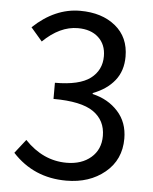

<svg xmlns="http://www.w3.org/2000/svg" viewBox="-50 -692 596 746"><g transform="rotate(5 248.5 -319.0)"><path d="M235.8 12.2Q108.9 12.2 25.9 -78.1L67.9 -131.8Q139.2 -57.1 231 -57.1Q289.6 -57.1 326.2 -88.6Q362.8 -120.1 362.8 -172.9Q362.8 -233.9 315.2 -266.8Q267.6 -299.8 159.2 -299.8V-362.8Q254.4 -362.8 297.1 -395Q339.8 -427.2 339.8 -481.9Q339.8 -527.8 310.3 -554.9Q280.8 -582 230 -582Q159.7 -582 94.2 -518.1L49.8 -569.8Q134.8 -649.9 232.9 -649.9Q317.9 -649.9 370.8 -606.7Q423.8 -563.5 423.8 -487.8Q423.8 -432.1 393.6 -394.3Q363.3 -356.4 309.1 -335.9V-332Q370.1 -317.9 408.4 -275.6Q446.8 -233.4 446.8 -169.9Q446.8 -87.4 386.5 -37.6Q326.2 12.2 235.8 12.2Z"/></g></svg>

Font: Source Sans Pro
Style: Regular
Weight: 400
Designer: Paul D. Hunt
Foundry: Adobe Systems Incorporated
Version: Version 3.006;hotconv 1.0.111;makeotfexe 2.5.65597